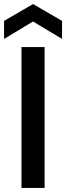

<svg xmlns="http://www.w3.org/2000/svg" viewBox="-31 -927 326 947"><path d="M189 -695V0H75V-695ZM132 -821 -11 -735V-824L132 -907L275 -824V-735Z"/></svg>

Font: Poppins-tnum Medium
Style: Regular
Weight: 500
Designer: Ninad Kale (Devanagari), Jonny Pinhorn (Latin)
Foundry: Indian Type Foundry
Version: Version 4.004